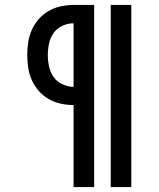

<svg xmlns="http://www.w3.org/2000/svg" viewBox="-20 -755 640 775"><path d="M427 0V-735H510V0ZM277 0V-331Q251 -331 225.5 -336.5Q200 -342 177 -355Q154 -368 136.5 -388Q119 -408 108.5 -431.5Q98 -455 94 -481Q90 -507 90 -533Q90 -559 94 -585Q98 -611 108.5 -634.5Q119 -658 136.5 -678Q154 -698 177 -711Q200 -724 225.5 -729.5Q251 -735 277 -735H360V0ZM277 -404V-661Q254 -661 232 -651Q210 -641 196.5 -622Q183 -603 178 -579.5Q173 -556 173 -533Q173 -510 178 -486.5Q183 -463 196.5 -444Q210 -425 232 -415Q254 -405 277 -404Z"/></svg>

Font: Iosevka Curly Slab Extended
Style: Regular
Weight: 400
Width: 7
Monospace: yes
Designer: Belleve Invis
Foundry: Belleve Invis
Version: Version 11.1.0; ttfautohint (v1.8.3)